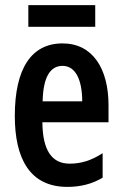

<svg xmlns="http://www.w3.org/2000/svg" viewBox="-20 -722 479 752"><path d="M353 -702H91V-617H353ZM225 -552C102 -552 38 -452 38 -268C38 -102 96 10 244 10C294 10 340 -1 382 -26V-122C337 -93 297 -81 253 -81C183 -81 147 -133 146 -243H405V-310C405 -453 343 -552 225 -552ZM225 -464C277 -464 302 -407 302 -325H147C149 -424 179 -464 225 -464Z"/></svg>

Font: Noto Sans Gujarati ExtraCondensed SemiBold
Style: Regular
Weight: 600
Width: 2
Designer: Jelle Bosma - Monotype Design Team, Universal Thirst
Foundry: Monotype Imaging Inc.
Version: Version 2.106